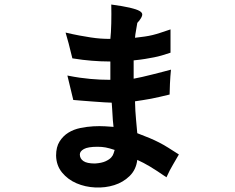

<svg xmlns="http://www.w3.org/2000/svg" viewBox="-20 -747 1040 849"><path d="M736 -439Q733 -410 731.5 -376.5Q730 -343 730 -329Q705 -323 685.5 -318.5Q666 -314 648 -310.5Q630 -307 613 -304.5Q596 -302 577 -299Q578 -254 581.5 -219Q585 -184 587 -158Q619 -146 641.5 -136.5Q664 -127 683.5 -117Q703 -107 723 -94.5Q743 -82 771 -64Q760 -44 745.5 -20Q731 4 716 37Q671 6 642.5 -11Q614 -28 587 -40Q582 3 553.5 31Q525 59 485.5 71.5Q446 84 401.5 82Q357 80 318.5 63.5Q280 47 254.5 16Q229 -15 228 -59Q228 -97 243.5 -121.5Q259 -146 282.5 -160.5Q306 -175 335.5 -181Q365 -187 393 -188.5Q421 -190 445 -188.5Q469 -187 482 -186Q480 -203 479 -215.5Q478 -228 477.5 -240Q477 -252 476 -264.5Q475 -277 474 -293Q465 -293 441.5 -294.5Q418 -296 391 -298Q364 -300 339.5 -302Q315 -304 304 -305L278 -413Q308 -407 332.5 -403.5Q357 -400 379.5 -398Q402 -396 423.5 -395Q445 -394 468 -394V-475Q444 -475 424.5 -476Q405 -477 385.5 -478.5Q366 -480 345.5 -482.5Q325 -485 300 -489Q291 -527 283.5 -555Q276 -583 270 -603Q304 -595 331 -590Q358 -585 381 -581.5Q404 -578 424.5 -576.5Q445 -575 468 -575Q471 -601 472 -643.5Q473 -686 472 -727Q524 -720 554 -713Q584 -706 597 -698.5Q610 -691 609 -681.5Q608 -672 598 -659Q596 -655 592.5 -652Q589 -649 587 -645Q585 -631 581.5 -612.5Q578 -594 577 -580Q603 -583 620.5 -585.5Q638 -588 654.5 -592Q671 -596 689 -602Q707 -608 734 -617V-514Q713 -507 696 -502Q679 -497 661 -493.5Q643 -490 622 -486.5Q601 -483 571 -480V-399Q587 -402 609.5 -407Q632 -412 655 -418Q678 -424 700 -429.5Q722 -435 736 -439ZM487 -84Q463 -92 447 -95Q431 -98 411 -98Q369 -98 351 -88Q333 -78 333 -64Q333 -46 348.5 -35Q364 -24 400 -24Q430 -26 447 -34Q464 -42 472 -51Q480 -60 482.5 -69.5Q485 -79 487 -84Z"/></svg>

Font: D2Coding ligature
Style: Bold
Weight: 700
Monospace: yes
Designer: Yong-Rak Park; Jeong-Hwan Yoon; Sang-Min Lee;
Foundry: NHN Corporation
Version: Version 1.3.2; Build 20180524